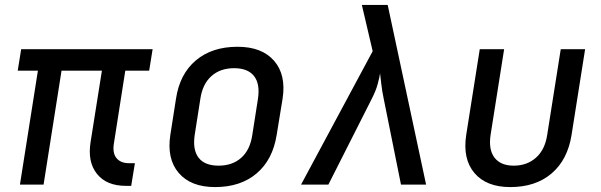

<svg xmlns="http://www.w3.org/2000/svg" viewBox="-20 -750 2440 780"><path d="M491 5Q413 5 374 -43.5Q335 -92 348 -173L394 -463H230L157 0H61L134 -463H52L66 -550H600L586 -463H489L443 -169Q436 -129 453 -108Q470 -87 504 -87H528L513 5Z M854 10Q755 10 706 -47.5Q657 -105 672 -202L695 -349Q710 -449 775.5 -504.5Q841 -560 945 -560Q1044 -560 1093.5 -503Q1143 -446 1128 -349L1104 -202Q1088 -101 1022.5 -45.5Q957 10 854 10ZM868 -77Q924 -77 960 -109Q996 -141 1005 -202L1028 -349Q1037 -409 1012 -441Q987 -473 931 -473Q875 -473 839 -441Q803 -409 794 -349L771 -202Q762 -141 787 -109Q812 -77 868 -77Z M1203 0 1494 -542 1450 -730H1555L1711 0H1609L1539 -348Q1532 -381 1529 -409Q1526 -437 1524 -452Q1522 -437 1514.5 -409Q1507 -381 1490 -348L1314 0Z M2053 10Q1956 10 1907.5 -47Q1859 -104 1874 -202L1929 -550H2028L1973 -202Q1964 -142 1989 -109.5Q2014 -77 2067 -77Q2121 -77 2157.5 -109.5Q2194 -142 2203 -202L2258 -550H2357L2302 -202Q2286 -101 2221 -45.5Q2156 10 2053 10Z"/></svg>

Font: JetBrains Mono NL Medium
Style: Italic
Weight: 500
Italic angle: -9°
Monospace: yes
Designer: Philipp Nurullin, Konstantin Bulenkov
Foundry: JetBrains
Version: Version 2.305; ttfautohint (v1.8.4.7-5d5b)